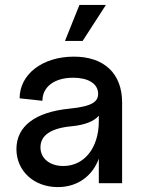

<svg xmlns="http://www.w3.org/2000/svg" viewBox="-20 -747 578 783"><path d="M216 16C296 16 357 -29 383 -100V0H478V-329C478 -447 405 -516 281 -516C153 -516 60 -444 60 -346L153 -336C153 -393 202 -430 278 -430C339 -430 377 -407 380 -369C383 -331 353 -313 264 -304C123 -290 47 -232 47 -139C47 -50 118 16 216 16ZM238 -70C183 -70 145 -101 145 -146C145 -195 187 -224 271 -232C325 -237 363 -252 383 -275V-253C383 -144 324 -70 238 -70ZM245 -580H317L412 -727H304Z"/></svg>

Font: Uncut Sans Medium
Style: Regular
Weight: 500
Designer: Kasper Nordkvist
Foundry: UNCUT.wtf
Version: Version 1.304;Glyphs 3.2 (3246)